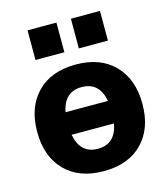

<svg xmlns="http://www.w3.org/2000/svg" viewBox="-113 -841 821 940"><g transform="rotate(-15 297.5 -371.5)"><path d="M102.1 -62.5Q31.2 -134.8 31.2 -259.8Q31.2 -384.8 102.1 -457.5Q172.9 -530.3 297.9 -530.3Q422.9 -530.3 493.7 -457.5Q564.5 -384.8 564.5 -259.8Q564.5 -134.8 493.7 -62.5Q422.9 9.8 297.9 9.8Q172.9 9.8 102.1 -62.5ZM114.3 -602.5V-752.9H260.7V-602.5ZM190.4 -203.1Q209 -103.5 297.9 -103.5Q386.7 -103.5 405.3 -203.1ZM190.4 -317.4H405.3Q386.7 -416 297.9 -416Q209 -416 190.4 -317.4ZM334 -602.5V-752.9H481.4V-602.5Z"/></g></svg>

Font: GenEi M Gothic v2 Heavy
Style: Regular
Weight: 800
Version: Version 2.0